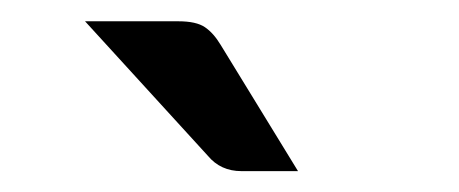

<svg xmlns="http://www.w3.org/2000/svg" viewBox="-20 -746 440 184"><path d="M150.9 -725.6Q168 -725.6 176.3 -720Q184.6 -714.4 191.4 -703.1L265.6 -582H211.4Q191.4 -582 179.2 -596.7L61.5 -725.6Z"/></svg>

Font: Lato-Medium
Style: Regular
Weight: 500
Designer: Lukasz Dziedzic
Foundry: tyPoland Lukasz Dziedzic
Version: Version 2.006; 2014-01-15